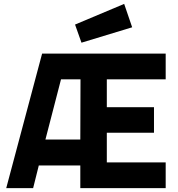

<svg xmlns="http://www.w3.org/2000/svg" viewBox="-20 -965 911 985"><path d="M12 0 196 -690H830V-558H528V-415H770V-284H528V-132H830V0H392V-116H179L150 0ZM213 -249H392L393 -558H293ZM398 -746 365 -839 617 -945 658 -825Z"/></svg>

Font: Titillium Web
Style: Bold
Weight: 700
Designer: Mohamed Gaber, Accademia di Belle Arti di Urbino
Foundry: Kief Type Foundry, Accademia di Belle Arti di Urbino
Version: Version 3.000